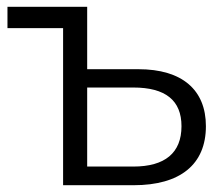

<svg xmlns="http://www.w3.org/2000/svg" viewBox="-20 -546 661 566"><path d="M166 -463V0H374C511 0 587 -61 587 -174C587 -281 517 -342 388 -342H237V-526H2V-463ZM373 -288C468 -288 515 -250 515 -174C515 -95 466 -55 373 -55H237V-288Z"/></svg>

Font: Malon Grotesk
Style: Regular
Weight: 400
Designer: Julieta Ulanovsky
Foundry: Julieta Ulanovsky
Version: Version 7.200